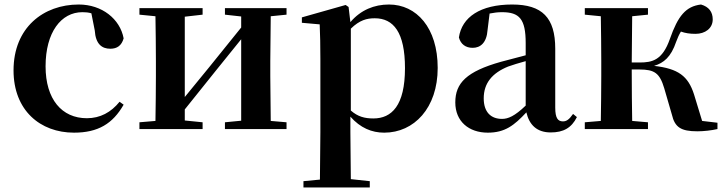

<svg xmlns="http://www.w3.org/2000/svg" viewBox="-20 -572 3211 851"><path d="M308 16C415 16 480 -24 528 -108L510 -121C472 -74 424 -48 365 -48C254 -48 182 -132 182 -278C182 -429 251 -518 345 -518C359 -518 372 -517 385 -513L400 -437C404 -376 432 -356 469 -356C499 -356 519 -370 528 -402C512 -488 432 -552 329 -552C173 -552 40 -450 40 -260C40 -83 158 16 308 16Z M977 -507 1049 -499V-450L907 -274L799 -142V-498L878 -507V-536H598V-507L669 -500C670 -442 671 -357 671 -301V-235C671 -179 670 -94 669 -36L598 -30V0H878V-30L799 -38V-87L936 -258L1049 -398V-37L977 -30V0H1250V-30L1180 -36L1178 -235V-301L1180 -500L1250 -507V-536H977Z M1683 16C1815 16 1920 -93 1920 -271C1920 -449 1826 -552 1704 -552C1639 -552 1579 -528 1533 -474L1525 -541L1512 -550L1318 -495V-471L1397 -464C1399 -415 1400 -375 1400 -309V14L1398 224L1325 231V259H1619V231L1535 222L1533 13V-55C1577 -5 1628 16 1683 16ZM1535 -445C1574 -483 1606 -491 1641 -491C1724 -491 1775 -429 1775 -270C1775 -104 1716 -47 1635 -47C1596 -47 1566 -55 1535 -82Z M2421 15C2477 15 2513 -5 2537 -53L2520 -67C2502 -41 2490 -34 2475 -34C2453 -34 2441 -48 2441 -95V-356C2441 -494 2383 -552 2250 -552C2109 -552 2027 -496 2014 -406C2022 -376 2044 -360 2075 -360C2109 -360 2137 -382 2141 -439L2150 -512C2170 -516 2187 -518 2205 -518C2282 -518 2310 -488 2310 -381V-327L2200 -298C2048 -255 1998 -204 1998 -118C1998 -34 2058 16 2142 16C2218 16 2259 -16 2313 -74C2326 -18 2360 15 2421 15ZM2310 -104C2261 -57 2232 -45 2205 -45C2156 -45 2124 -75 2124 -136C2124 -203 2161 -248 2232 -277C2252 -284 2280 -293 2310 -301Z M2958 -64C2971 -8 2998 10 3071 10C3099 10 3134 6 3160 0V-28L3092 -36L3056 -154C3030 -235 2986 -268 2879 -280C2922 -293 2954 -319 2977 -387C2984 -406 2990 -419 2998 -432C3018 -425 3037 -422 3063 -422C3105 -422 3139 -446 3139 -486C3139 -519 3122 -542 3087 -552C3020 -544 2985 -502 2949 -399C2916 -305 2871 -295 2815 -295H2780L2782 -500L2852 -507V-536H2572V-507L2643 -500C2644 -442 2645 -357 2645 -301V-235C2645 -179 2644 -94 2643 -36L2572 -30V0H2852V-30L2782 -36C2781 -94 2780 -182 2780 -264H2814C2881 -264 2904 -248 2924 -181Z"/></svg>

Font: Noto Serif JP
Style: Bold
Weight: 700
Designer: Ryoko NISHIZUKA 西塚涼子 (kana & ideographs); Frank Grießhammer (Latin, Greek & Cyrillic); Wenlong ZHANG 张文龙 (bopomofo); San
Foundry: Adobe
Version: Version 2.001;hotconv 1.1.0;makeotfexe 2.6.0